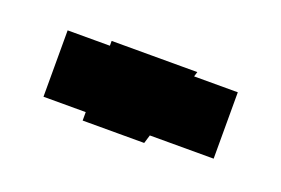

<svg xmlns="http://www.w3.org/2000/svg" viewBox="-37 -814 437 299"><g transform="rotate(20 181.0 -664.0)"><path d="M40 -612V-722H156V-612ZM206 -612V-722H322V-612ZM110 -598V-730H252L212 -598Z"/></g></svg>

Font: Tektur Condensed
Style: Bold
Weight: 700
Width: 3
Designer: Adam Jagosz
Foundry: Adam Jagosz
Version: Version 1.005;gftools[0.9.30]